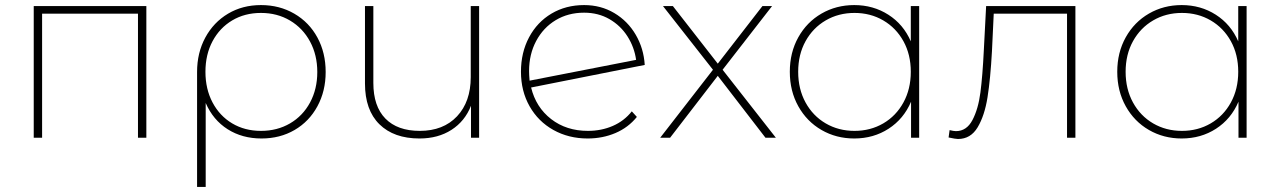

<svg xmlns="http://www.w3.org/2000/svg" viewBox="-20 -543 5046 757"><path d="M557 -519V0H524V-489H146V0H113V-519Z M1264 -259Q1264 -184 1231.5 -124Q1199 -64 1141.5 -30.5Q1084 3 1011 3Q935 3 877.5 -33.5Q820 -70 791 -137V194H757V-259Q757 -335 789.5 -395Q822 -455 879 -489Q936 -523 1009 -523Q1082 -523 1140.5 -489Q1199 -455 1231.5 -395Q1264 -335 1264 -259ZM1231 -259Q1231 -326 1202.5 -379Q1174 -432 1123.5 -462Q1073 -492 1009 -492Q945 -492 895.5 -462.5Q846 -433 818 -380.5Q790 -328 790 -260Q790 -192 818 -139Q846 -86 895.5 -56.5Q945 -27 1009 -27Q1073 -27 1123.5 -56.5Q1174 -86 1202.5 -139Q1231 -192 1231 -259Z M1869 -519V0H1837V-126Q1813 -65 1760 -31Q1707 3 1634 3Q1533 3 1476 -53Q1419 -109 1419 -214V-519H1452V-216Q1452 -124 1499.5 -75.5Q1547 -27 1635 -27Q1728 -27 1782 -84.5Q1836 -142 1836 -239V-519Z M2471 -104 2491 -82Q2457 -40 2406.5 -18.5Q2356 3 2297 3Q2222 3 2162 -30.5Q2102 -64 2068 -124Q2034 -184 2034 -260Q2034 -336 2066 -396Q2098 -456 2154.5 -489.5Q2211 -523 2283 -523Q2349 -523 2402 -491.5Q2455 -460 2486.5 -406Q2518 -352 2522 -287L2074 -198Q2093 -120 2153 -73.5Q2213 -27 2298 -27Q2351 -27 2396 -46.5Q2441 -66 2471 -104ZM2066 -263Q2066 -249 2068 -225L2488 -307Q2481 -357 2454 -399.5Q2427 -442 2383 -467.5Q2339 -493 2283 -493Q2220 -493 2171 -463.5Q2122 -434 2094 -381.5Q2066 -329 2066 -263Z M2998 0 2810 -244 2622 0H2583L2791 -268L2594 -519H2633L2810 -292L2986 -519H3024L2829 -268L3039 0Z M3604 -519V0H3572V-142Q3543 -74 3483.5 -35.5Q3424 3 3348 3Q3277 3 3219 -30.5Q3161 -64 3127.5 -124Q3094 -184 3094 -260Q3094 -336 3127.5 -396Q3161 -456 3219 -489.5Q3277 -523 3348 -523Q3423 -523 3482.5 -485Q3542 -447 3571 -380V-519ZM3571 -260Q3571 -328 3542 -380.5Q3513 -433 3462.5 -462.5Q3412 -492 3349 -492Q3286 -492 3235.5 -462.5Q3185 -433 3156 -380.5Q3127 -328 3127 -260Q3127 -192 3156 -139Q3185 -86 3235.5 -56.5Q3286 -27 3349 -27Q3412 -27 3462.5 -56.5Q3513 -86 3542 -139Q3571 -192 3571 -260Z M4220 -519V0H4187V-489H3898L3891 -341Q3885 -232 3873.5 -159.5Q3862 -87 3834.5 -41Q3807 5 3757 5Q3748 5 3720 -1L3724 -30Q3740 -26 3749 -26Q3791 -26 3814 -69.5Q3837 -113 3845.5 -178.5Q3854 -244 3859 -346L3868 -519Z M4895 -519V0H4863V-142Q4834 -74 4774.5 -35.5Q4715 3 4639 3Q4568 3 4510 -30.5Q4452 -64 4418.5 -124Q4385 -184 4385 -260Q4385 -336 4418.5 -396Q4452 -456 4510 -489.5Q4568 -523 4639 -523Q4714 -523 4773.5 -485Q4833 -447 4862 -380V-519ZM4862 -260Q4862 -328 4833 -380.5Q4804 -433 4753.5 -462.5Q4703 -492 4640 -492Q4577 -492 4526.5 -462.5Q4476 -433 4447 -380.5Q4418 -328 4418 -260Q4418 -192 4447 -139Q4476 -86 4526.5 -56.5Q4577 -27 4640 -27Q4703 -27 4753.5 -56.5Q4804 -86 4833 -139Q4862 -192 4862 -260Z"/></svg>

Font: Montserrat Alternates ExLight
Style: Regular
Weight: 275
Designer: Julieta Ulanovsky
Foundry: Julieta Ulanovsky
Version: Version 7.200